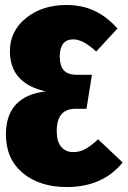

<svg xmlns="http://www.w3.org/2000/svg" viewBox="-20 -736 515 775"><path d="M248 -715.8Q312 -715.8 361.8 -692.1Q411.6 -668.5 454.1 -621.1L368.2 -527.8Q315.9 -577.1 275.9 -577.1Q221.2 -577.1 221.2 -506.8Q221.2 -470.7 237.3 -452.4Q253.4 -434.1 291 -434.1H351.1L329.1 -296.9H285.2Q209 -296.9 209 -208Q209 -164.1 227.1 -143.1Q245.1 -122.1 275.9 -122.1Q301.3 -122.1 323.7 -134Q346.2 -146 376 -173.8L475.1 -80.1Q394 19 250 19Q139.6 19 71.8 -37.8Q3.9 -94.7 3.9 -192.9Q3.9 -347.7 164.1 -367.2Q20 -399.4 20 -529.8Q20 -610.8 85.2 -663.3Q150.4 -715.8 248 -715.8Z"/></svg>

Font: Fira Sans Compressed Heavy
Style: Regular
Weight: 900
Width: 1
Designer: Carrois Corporate & Edenspiekermann AG
Foundry: Carrois Corporate GbR & Edenspiekermann AG
Version: Version 4.203;PS 004.203;hotconv 1.0.88;makeotf.lib2.5.64775